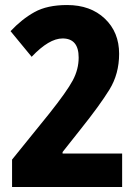

<svg xmlns="http://www.w3.org/2000/svg" viewBox="-20 -744 549 764"><path d="M466 0V-133H229V-139L301 -230Q377 -325 415.5 -387.5Q454 -450 454 -530Q454 -616 397 -670Q340 -724 247 -724Q168 -724 117.5 -696Q67 -668 22 -620L106 -518Q175 -591 229 -591Q293 -591 293 -515Q293 -468 269.5 -424Q246 -380 176 -292L28 -109V0Z"/></svg>

Font: Noto Sans Display SemiCondensed Extra
Style: Regular
Weight: 800
Width: 4
Designer: Monotype Design Team
Foundry: Monotype Imaging Inc.
Version: Version 1.900